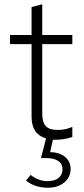

<svg xmlns="http://www.w3.org/2000/svg" viewBox="-20 -645 392 900"><path d="M205 235Q174 235 148 226.5Q122 218 102 201L124 175Q159 204 204 204Q236 204 254.5 189Q273 174 273 149Q273 123 253 109.5Q233 96 197 96H172L196 4Q128 -16 128 -97V-438H27V-481H128V-612L178 -625V-481H319V-438H178V-113Q178 -72 194.5 -54Q211 -36 250 -36Q272 -36 286.5 -39.5Q301 -43 319 -50V-3Q299 4 280 7Q261 10 241 10Q237 10 234 10Q231 10 228 10L215 68Q259 69 285 90.5Q311 112 311 147Q311 185 281.5 210Q252 235 205 235Z"/></svg>

Font: Red Hat Text VF
Style: Regular
Weight: 300
Designer: Pentagram, MCKL
Foundry: Pentagram, MCKL
Version: Version 1.023